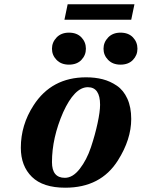

<svg xmlns="http://www.w3.org/2000/svg" viewBox="-20 -862 660 894"><path d="M541 -710Q578 -710 599 -688Q620 -666 620 -635Q620 -605 599 -583Q578 -561 541 -561Q505 -561 483.5 -583Q462 -605 462 -635Q462 -665 483.5 -687.5Q505 -710 541 -710ZM301 -710Q338 -710 359 -688Q380 -666 380 -635Q380 -605 359 -583Q338 -561 301 -561Q265 -561 243.5 -583Q222 -605 222 -635Q222 -665 243.5 -687.5Q265 -710 301 -710ZM77 -174Q77 -280 136 -371Q220 -502 381 -502Q423 -502 458 -493Q493 -484 524 -463Q555 -442 573 -402.5Q591 -363 591 -308Q591 -213 529 -115Q449 12 284 12Q180 12 128.5 -38.5Q77 -89 77 -174ZM222 -107Q222 -34 282 -34Q319 -34 351.5 -76Q384 -118 403.5 -176.5Q423 -235 434.5 -289Q446 -343 446 -374Q446 -456 389 -456Q327 -456 274 -339Q222 -220 222 -107ZM280 -770 295 -842H606L591 -770Z"/></svg>

Font: Lingua Franca
Style: Bold Italic
Weight: 700
Italic angle: -13°
Version: Version 1.19